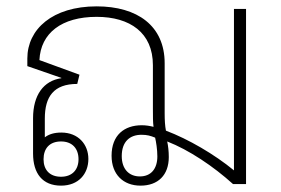

<svg xmlns="http://www.w3.org/2000/svg" viewBox="-20 -579 883 604"><path d="M172 5C227 5 258 -32 258 -79C258 -125 226 -162 173 -162C151 -162 134 -157 121 -147V-206C121 -275 149 -315 223 -315L230 -344L104 -390C108 -475 174 -526 284 -526C389 -526 461 -476 461 -374V-238C461 -213 461 -194 463 -180C451 -183 439 -185 426 -185C371 -185 331 -154 331 -89C331 -30 368 5 422 5C477 5 511 -28 511 -85C511 -103 509 -120 506 -134C575 -107 651 -56 713 0H754V-551H716V-43C654 -94 573 -141 502 -168C499 -183 498 -202 498 -222V-380C498 -498 412 -559 284 -559C145 -559 66 -487 66 -395V-371L173 -334V-333C117 -325 84 -280 84 -207V-96C84 -33 114 5 172 5ZM420 -24C386 -24 363 -47 363 -88C363 -134 389 -155 425 -155C443 -155 453 -152 468 -146C471 -133 475 -109 475 -87C475 -48 455 -24 420 -24ZM172 -23C136 -23 117 -45 117 -78C117 -112 136 -134 172 -134C207 -134 227 -112 227 -78C227 -45 207 -23 172 -23Z"/></svg>

Font: Noto Sans Thai Looped ExtraLight
Style: Regular
Weight: 200
Designer: Sasikarn Vongin, Ben Mitchell
Foundry: The Fontpad Ltd
Version: Version 1.001